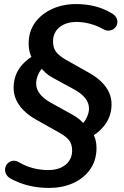

<svg xmlns="http://www.w3.org/2000/svg" viewBox="-20 -735 610 945"><path d="M222 190Q169 190 121.5 178.5Q74 167 34 145Q16 135 9.5 121Q3 107 5.5 93Q8 79 18 69Q28 59 42.5 56.5Q57 54 74 64Q106 83 142.5 92.5Q179 102 218 102Q254 102 280 90Q306 78 320.5 56.5Q335 35 335 7Q335 -25 320.5 -44Q306 -63 272 -82L158 -146Q121 -167 96.5 -191.5Q72 -216 59.5 -244Q47 -272 47 -302Q47 -353 71.5 -392.5Q96 -432 142 -460L138 -447Q130 -463 125.5 -480.5Q121 -498 121 -520Q121 -581 153 -624.5Q185 -668 238 -691.5Q291 -715 354 -715Q401 -715 443.5 -705Q486 -695 528 -671Q547 -660 553.5 -646Q560 -632 557 -618.5Q554 -605 543.5 -595.5Q533 -586 517.5 -584.5Q502 -583 485 -593Q457 -609 423 -618Q389 -627 357 -627Q322 -627 295.5 -615Q269 -603 255 -581.5Q241 -560 241 -531Q241 -500 255.5 -480.5Q270 -461 304 -441L416 -378Q454 -357 479 -332.5Q504 -308 516.5 -280.5Q529 -253 529 -222Q529 -172 504 -132Q479 -92 432 -63L435 -82Q445 -66 450 -47.5Q455 -29 455 -7Q455 55 423 99.5Q391 144 338.5 167Q286 190 222 190ZM158 -324Q158 -296 176.5 -272.5Q195 -249 231 -229L334 -172Q356 -160 371 -147.5Q386 -135 396 -121H382Q400 -140 409 -161Q418 -182 418 -201Q418 -229 399 -252.5Q380 -276 343 -296L242 -351Q221 -362 206 -375.5Q191 -389 180 -403L196 -408Q176 -388 167 -366Q158 -344 158 -324Z"/></svg>

Font: Nunito ExtraLight
Style: Bold Italic
Weight: 700
Italic angle: -9°
Version: Version 3.602